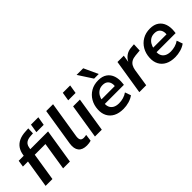

<svg xmlns="http://www.w3.org/2000/svg" viewBox="109 -1665 2580 2580"><g transform="rotate(-45 1399.0 -375.0)"><path d="M66 0 130 -399H34L49 -494H164L141 -476L147 -508Q156 -569 186 -612.5Q216 -656 268.5 -680.5Q321 -705 397 -708L448 -711L445 -619L396 -616Q361 -614 335 -603Q309 -592 293.5 -571Q278 -550 273 -515L267 -481L256 -494H607L528 0H399L462 -399H259L196 0ZM489 -598 509 -721H649L628 -598Z M844 10Q759 10 722 -37Q685 -84 698 -172L783 -705H913L828 -176Q825 -148 829.5 -130Q834 -112 848.5 -102.5Q863 -93 886 -93Q899 -93 911 -95Q923 -97 936 -99L923 -1Q905 4 885.5 7Q866 10 844 10Z M1094 -598 1114 -721H1254L1234 -598ZM1004 0 1083 -494H1212L1134 0Z M1538 10Q1455 10 1398 -19.5Q1341 -49 1312.5 -103Q1284 -157 1288 -229Q1292 -308 1328 -370Q1364 -432 1425.5 -468Q1487 -504 1568 -504Q1646 -504 1694.5 -469.5Q1743 -435 1762.5 -376Q1782 -317 1773 -243L1770 -216H1388L1399 -291H1688L1671 -274Q1677 -317 1667.5 -348.5Q1658 -380 1633 -398.5Q1608 -417 1565 -417Q1522 -417 1491 -397.5Q1460 -378 1441 -346Q1422 -314 1415 -275L1411 -247Q1402 -196 1416 -160.5Q1430 -125 1464 -105.5Q1498 -86 1550 -86Q1592 -86 1633.5 -98Q1675 -110 1708 -134L1738 -50Q1700 -21 1646 -5.5Q1592 10 1538 10ZM1546 -558 1415 -760H1541L1634 -558Z M1847 0 1926 -494H2046L2027 -374H2022Q2043 -429 2089 -464Q2135 -499 2201 -502L2251 -506L2246 -392L2159 -384Q2115 -380 2085.5 -363.5Q2056 -347 2040 -319Q2024 -291 2017 -252L1978 0Z M2521 10Q2438 10 2381 -19.5Q2324 -49 2295.5 -103Q2267 -157 2271 -229Q2275 -308 2311 -370Q2347 -432 2408.5 -468Q2470 -504 2551 -504Q2629 -504 2677.5 -469.5Q2726 -435 2745.5 -376Q2765 -317 2756 -243L2753 -216H2371L2382 -291H2671L2654 -274Q2660 -317 2650.5 -348.5Q2641 -380 2616 -398.5Q2591 -417 2548 -417Q2505 -417 2474 -397.5Q2443 -378 2424 -346Q2405 -314 2398 -275L2394 -247Q2385 -196 2399 -160.5Q2413 -125 2447 -105.5Q2481 -86 2533 -86Q2575 -86 2616.5 -98Q2658 -110 2691 -134L2721 -50Q2683 -21 2629 -5.5Q2575 10 2521 10Z"/></g></svg>

Font: Nunito Sans 10pt
Style: Bold Italic
Weight: 700
Italic angle: -9°
Designer: Vernon Adams
Foundry: Vernon Adams
Version: Version 3.101;gftools[0.9.27]